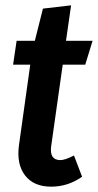

<svg xmlns="http://www.w3.org/2000/svg" viewBox="-20 -681 365 716"><path d="M213.9 -439.9 170.9 -136.2Q163.6 -84 205.1 -84Q222.7 -84 255.9 -101.1L286.1 -22Q233.9 15.1 170.9 15.1Q105.5 15.1 73.2 -27.1Q41 -69.3 50.8 -140.1L92.8 -439.9H28.8L42 -528.8H109.9L140.1 -648.9L245.1 -661.1L226.1 -528.8H325.2L297.9 -439.9Z"/></svg>

Font: Fira Sans Compressed Medium
Style: Italic
Weight: 500
Width: 3
Italic angle: -8°
Designer: Carrois Corporate & Edenspiekermann AG
Foundry: Carrois Corporate GbR & Edenspiekermann AG
Version: Version 4.203;PS 004.203;hotconv 1.0.88;makeotf.lib2.5.64775